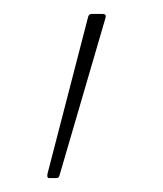

<svg xmlns="http://www.w3.org/2000/svg" viewBox="-20 -109 234 275"><path d="M50 146Q47 146 48 140L106 -84Q107 -89 111 -89H127Q133 -89 131 -83L65 143Q64 146 61 146Z"/></svg>

Font: Sofia Sans Semi Condensed Thin
Style: Regular
Weight: 250
Version: Version 4.100